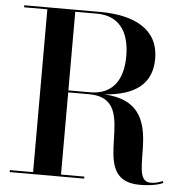

<svg xmlns="http://www.w3.org/2000/svg" viewBox="-53 -802 832 860"><g transform="rotate(5 363.0 -372.0)"><path d="M21.5 -9V0H356.5V-9H251.5V-378.5H346.5C592.5 -378.5 353.5 6 606.5 6C657 6 695.5 -3 711.5 -12L708 -20C694 -13 675 -7.5 654 -7.5C535 -7.5 722 -370.5 413.5 -383.5C549.5 -394 626.5 -447 626.5 -563C626.5 -693 520 -750 361.5 -750H21.5V-741H126V-9ZM349 -741C445 -741 496.5 -677 496.5 -563C496.5 -449 445 -387.5 349 -387.5H251.5V-741Z"/></g></svg>

Font: Bodoni* 24pt Medium
Style: Regular
Weight: 500
Version: Version 2.3